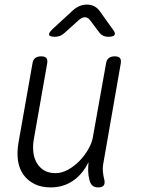

<svg xmlns="http://www.w3.org/2000/svg" viewBox="-20 -805 640 835"><path d="M407 10Q391 10 382 2Q373 -6 369 -22Q364 -41 363.5 -60Q363 -79 365 -100Q339 -47 297 -18.5Q255 10 200 10Q160 10 130.5 -4.5Q101 -19 82.5 -44.5Q64 -70 58.5 -105Q53 -140 60 -182L121 -528Q123 -544 132.5 -552Q142 -560 159 -560Q176 -560 182 -552Q188 -544 185 -528L127 -199Q122 -170 125 -143.5Q128 -117 140 -96.5Q152 -76 172 -64Q192 -52 222 -52Q249 -52 276 -67Q303 -82 325.5 -105Q348 -128 364 -156Q380 -184 384 -209L441 -528Q443 -544 452.5 -552Q462 -560 479 -560Q496 -560 502 -552Q508 -544 505 -528L430 -98Q426 -79 427.5 -59.5Q429 -40 434 -22Q437 -6 430.5 2Q424 10 407 10ZM219 -645Q196 -645 193.5 -653.5Q191 -662 209 -679L296 -759Q310 -772 325.5 -778.5Q341 -785 358 -785Q375 -785 388.5 -778.5Q402 -772 412 -759L470 -678Q483 -662 478.5 -653.5Q474 -645 451 -645Q439 -645 430 -649Q421 -653 414 -661L371 -718Q361 -730 349 -730Q337 -730 323 -718L261 -662Q251 -653 241 -649Q231 -645 219 -645Z"/></svg>

Font: Maple Mono ExtraLight
Style: Italic
Weight: 275
Italic angle: -10°
Monospace: yes
Designer: subframe7536
Version: Version 7.000